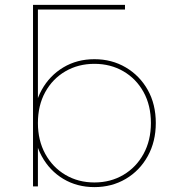

<svg xmlns="http://www.w3.org/2000/svg" viewBox="-20 -762 711 785"><path d="M366 3Q295 3 239 -30.5Q183 -64 150.5 -123.5Q118 -183 118 -259Q118 -336 150.5 -394.5Q183 -453 239 -486.5Q295 -520 366 -520Q437 -520 494 -486.5Q551 -453 584 -394.5Q617 -336 617 -259Q617 -183 584 -123.5Q551 -64 494 -30.5Q437 3 366 3ZM115 0V-742H135V-330L125 -260L135 -190V0ZM366 -16Q432 -16 484.5 -47Q537 -78 567 -133Q597 -188 597 -259Q597 -331 567 -385.5Q537 -440 484.5 -470.5Q432 -501 366 -501Q300 -501 247.5 -470.5Q195 -440 165 -385.5Q135 -331 135 -259Q135 -188 165 -133Q195 -78 247.5 -47Q300 -16 366 -16ZM135 -723 115 -742H491V-723Z"/></svg>

Font: Montserrat Thin
Style: Regular
Weight: 100
Designer: Julieta Ulanovsky
Foundry: Julieta Ulanovsky
Version: Version 9.000